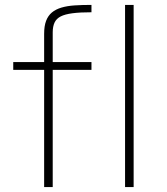

<svg xmlns="http://www.w3.org/2000/svg" viewBox="-20 -763 681 783"><path d="M160 0V-478H34V-510H160V-625Q160 -657 168 -678Q176 -699 191.5 -712Q207 -725 230.5 -732Q254 -739 284.5 -741Q315 -743 353 -743V-713Q307 -713 276 -709Q245 -705 227.5 -696Q210 -687 202.5 -671Q195 -655 195 -631V-510H353V-478H195V0ZM490 0V-743H525V0Z"/></svg>

Font: Saira Expanded Thin
Style: Regular
Weight: 250
Width: 7
Designer: Hector Gatti with collaboration of the Omnibus-Type team
Foundry: Omnibus-Type
Version: Version 1.101